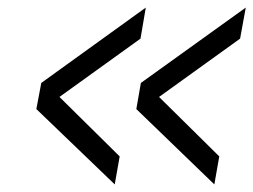

<svg xmlns="http://www.w3.org/2000/svg" viewBox="-20 -527 669 507"><path d="M629 -507 614 -425 400 -271 559 -114 546 -40 340 -239 352 -308ZM365 -507 351 -425 137 -271 296 -114 283 -40 76 -239 89 -308Z"/></svg>

Font: Overused Grotesk Book
Style: Italic
Weight: 350
Italic angle: -10°
Version: Version 0.003